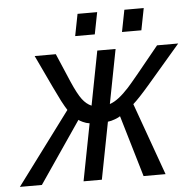

<svg xmlns="http://www.w3.org/2000/svg" viewBox="-101 -736 797 786"><g transform="rotate(-5 297.5 -342.5)"><path d="M210.9 0 256.3 -234.4Q242.2 -236.3 228.8 -242.7Q215.3 -249 211.9 -252.4L39.6 0H-50.8L170.4 -296.9Q161.6 -310.5 147.9 -336.2Q134.3 -361.8 56.2 -528.3H143.1L192.9 -411.6Q215.8 -358.9 232.7 -336.7Q249.5 -314.5 270.5 -305.7L313.5 -528.3H388.7L345.7 -305.7Q364.3 -312 383.8 -327.1Q403.3 -342.3 425 -366Q446.8 -389.6 559.1 -528.3H646L509.8 -369.6Q465.3 -317.9 441.4 -296.9L547.9 0H457.5L382.8 -252.4Q377 -248 361.1 -241.9Q345.2 -235.8 331.5 -234.4L286.1 0ZM420.9 -595.2 438.5 -685.1H518.1L500.5 -595.2ZM228.5 -595.2 246.1 -685.1H326.7L309.1 -595.2Z"/></g></svg>

Font: Liberation Mono
Style: Italic
Weight: 400
Italic angle: -12°
Monospace: yes
Designer: Steve Matteson
Foundry: Ascender Corporation
Version: Version 2.1.5